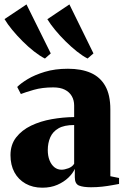

<svg xmlns="http://www.w3.org/2000/svg" viewBox="-38 -839 567 870"><path d="M154 11.5Q110.5 11.5 77.8 -7Q45 -25.5 27.2 -58.5Q9.5 -91.5 9.5 -136Q9.5 -183.5 35.2 -216.5Q61 -249.5 103.2 -269.8Q145.5 -290 196.5 -299Q247.5 -308 298 -308.5V-361Q298 -385 287.2 -403.5Q276.5 -422 255.8 -432.5Q235 -443 203.5 -443Q153.5 -443 115.2 -432Q77 -421 56.5 -413L40 -445Q56 -461.5 87.5 -480.5Q119 -499.5 165 -513.5Q211 -527.5 270 -527.5Q330.5 -527.5 373.2 -508.8Q416 -490 439 -449.5Q462 -409 462 -343.5V-40.5L501.5 -32.5V-5.5Q490.5 -3.5 470 0.2Q449.5 4 424.8 6.8Q400 9.5 374.5 9.5Q339 9.5 320 1.8Q301 -6 301 -36V-74Q292.5 -54 272 -34.2Q251.5 -14.5 221.8 -1.5Q192 11.5 154 11.5ZM241 -70Q254 -70 271.8 -76.5Q289.5 -83 298 -97V-272.5Q253 -272.5 227 -257.5Q201 -242.5 189.8 -216.8Q178.5 -191 178.5 -159Q178.5 -132.5 186.5 -112.5Q194.5 -92.5 208.5 -81.2Q222.5 -70 241 -70ZM165 -574Q142.5 -585.5 116.2 -606Q90 -626.5 64.5 -652Q39 -677.5 17.5 -703.5Q-4 -729.5 -17.5 -752.5L82 -819L192 -597L166 -574ZM358.5 -574Q336 -585.5 310.2 -606Q284.5 -626.5 259 -651.8Q233.5 -677 212 -703Q190.5 -729 176.5 -752L276.5 -819L385.5 -597L359 -574Z"/></svg>

Font: Merriweather 120pt Black
Style: Regular
Weight: 900
Designer: Eben Sorkin
Foundry: Eben Sorkin
Version: Version 2.100